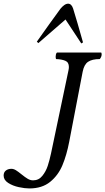

<svg xmlns="http://www.w3.org/2000/svg" viewBox="-124 -906 579 1056"><path d="M156.7 -62.5Q148.4 -23.9 138.4 6.6Q128.4 37.1 108.6 61.5Q88.9 85.9 58.1 85.9Q43 85.9 28.8 77.6Q14.6 69.3 -5.9 52.7Q-24.4 37.6 -36.9 30Q-49.3 22.5 -61.5 22.5Q-79.6 22.5 -91.8 32Q-104 41.5 -104 59.6Q-104 84 -78.9 100.1Q-53.7 116.2 -20.5 123.3Q12.7 130.4 37.6 130.4Q107.4 130.4 151.9 94.2Q196.3 58.1 219.5 2.4Q242.7 -53.2 256.8 -127L330.6 -511.2Q338.4 -551.3 360.6 -566.2Q382.8 -581.1 424.8 -581.1Q435.1 -593.8 435.1 -607.4Q435.1 -608.9 434.3 -613Q433.6 -617.2 431.6 -617.2H189.5Q185.5 -613.8 183.8 -607.4Q182.1 -601.1 182.1 -595.2Q182.1 -586.9 184.1 -581.1Q215.3 -580.1 235.1 -571.8Q254.9 -563.5 254.9 -537.6Q254.9 -528.8 252.4 -518.1ZM277.8 -859.9Q269 -885.7 250.5 -885.7Q240.2 -885.7 229 -877.7Q217.8 -869.6 208.5 -857.9Q188 -830.1 144.8 -770Q101.6 -710 78.6 -676.8L86.9 -668.9L236.3 -798.8L323.2 -667L332.5 -672.9Q323.7 -705.1 303 -776.1Q282.2 -847.2 277.8 -859.9Z"/></svg>

Font: Radley
Style: Italic
Weight: 400
Italic angle: -12°
Designer: Vernon Adams
Foundry: Vernon Adams
Version: Version 1.003; ttfautohint (v1.6)